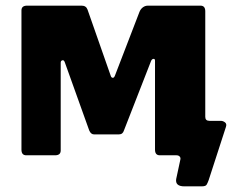

<svg xmlns="http://www.w3.org/2000/svg" viewBox="-20 -550 841 680"><path d="M633 110Q600 110 604 84L619 14Q620 8 616 4Q612 0 605 0H566V-122H707V-136Q707 -122 722 -122H762Q770 -122 777 -116.5Q784 -111 780 -100L719 88Q715 99 711.5 104.5Q708 110 694 110ZM73 0Q56 0 56 -20V-513Q56 -530 76 -530H269Q285 -530 290 -516L372 -282Q374 -275 379 -274.5Q384 -274 387 -282L474 -508Q478 -518 486 -524Q494 -530 504 -530H690Q707 -530 707 -510V-17Q707 0 687 0H546Q529 0 529 -20V-335Q529 -342 523.5 -341.5Q518 -341 515 -334L419 -88Q415 -74 401 -74H313Q302 -74 296 -88L210 -328Q207 -338 201 -336.5Q195 -335 195 -328V-17Q195 0 175 0Z"/></svg>

Font: Libre Franklin ExtraBold
Style: Regular
Weight: 800
Designer: Pablo Impallari, Rodrigo Fuenzalida, Nhung Nguyen
Foundry: Impallari Type
Version: Version 3.000